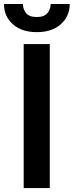

<svg xmlns="http://www.w3.org/2000/svg" viewBox="-48 -950 372 970"><path d="M203.5 -727.3V0H71.7V-727.3ZM208.1 -929.7H304.3Q304 -867.5 259.2 -827.6Q214.5 -787.6 137.8 -787.6Q61.8 -787.6 16.9 -827.6Q-28.1 -867.5 -27.7 -929.7H67.8Q67.8 -904.1 83.6 -884.1Q99.4 -864 137.8 -864Q175.4 -864 191.6 -883.9Q207.7 -903.8 208.1 -929.7Z"/></svg>

Font: Inter UI Semi Bold
Style: Regular
Weight: 600
Designer: Rasmus Andersson
Foundry: rsms
Version: 3.2;8d6f07862